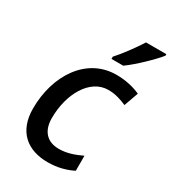

<svg xmlns="http://www.w3.org/2000/svg" viewBox="-188 -865 871 974"><g transform="rotate(30 247.5 -378.0)"><path d="M266 -619V-606H335C386 -642 467 -721 495 -757V-766H376C347 -720 300 -656 266 -619ZM247 10C306 10 353 -4 393 -24V-112C350 -92 310 -77 262 -77C194 -77 154 -119 154 -195C154 -336 224 -462 332 -462C375 -462 410 -449 440 -436L470 -520C430 -538 382 -549 329 -549C154 -549 47 -383 47 -190C47 -53 130 10 247 10Z"/></g></svg>

Font: Noto Sans Medium
Style: Italic
Weight: 500
Italic angle: -12°
Designer: Monotype Design Team
Foundry: Monotype Imaging Inc.
Version: Version 2.013